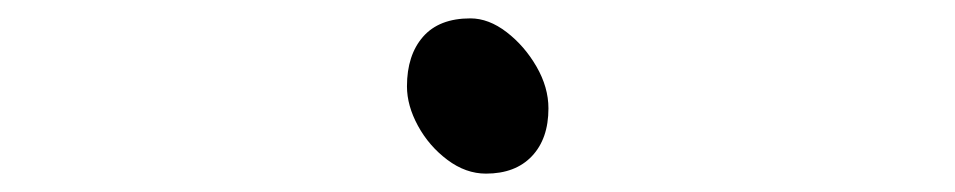

<svg xmlns="http://www.w3.org/2000/svg" viewBox="-20 -474 1040 209"><path d="M509 -285Q541 -285 559 -304Q577 -323 577 -356Q577 -379 564 -401.5Q551 -424 531.5 -439Q512 -454 492 -454Q458 -454 440.5 -434Q423 -414 423 -380Q423 -359 435 -337Q447 -315 467 -300Q487 -285 509 -285Z"/></svg>

Font: Klee One
Style: Regular
Weight: 400
Designer: Fontworks Inc.
Foundry: Fontworks Inc.
Version: Version 1.100